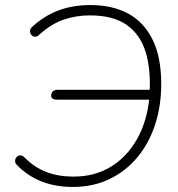

<svg xmlns="http://www.w3.org/2000/svg" viewBox="-20 -733 707 761"><path d="M268 8Q201 8 145.5 -13.5Q90 -35 47 -79Q41 -85 40 -92Q39 -99 42 -105Q45 -111 50.5 -114.5Q56 -118 63.5 -117Q71 -116 78 -108Q117 -69 164.5 -51Q212 -33 271 -33Q356 -33 420 -72.5Q484 -112 523.5 -182.5Q563 -253 572 -345L578 -338H206Q194 -338 188 -342.5Q182 -347 183 -357Q185 -368 191.5 -372.5Q198 -377 208 -377H581L573 -368Q578 -459 557 -527.5Q536 -596 482.5 -634Q429 -672 336 -672Q282 -672 233 -655.5Q184 -639 135 -595Q128 -588 120.5 -587.5Q113 -587 108 -591Q103 -595 100.5 -601Q98 -607 99.5 -614Q101 -621 108 -627Q156 -671 212.5 -692Q269 -713 339 -713Q424 -713 486.5 -680Q549 -647 584 -577.5Q619 -508 619 -400Q619 -313 594.5 -238.5Q570 -164 524 -109Q478 -54 413.5 -23Q349 8 268 8Z"/></svg>

Font: Nunito ExtraLight
Style: Italic
Weight: 200
Italic angle: -9°
Designer: Vernon Adams
Foundry: Vernon Adams
Version: Version 3.602